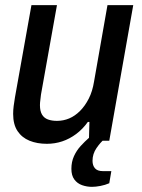

<svg xmlns="http://www.w3.org/2000/svg" viewBox="-20 -546 551 745"><path d="M337 179Q317 179 298.5 172.5Q280 166 268.5 150.5Q257 135 257 109Q257 82 267 60Q277 38 293 20.5Q309 3 325 -11H386L385 -6Q370 6 354.5 28.5Q339 51 339 78Q339 96 348.5 107Q358 118 379 118H412L404 165Q388 172 369.5 175.5Q351 179 337 179ZM162 12Q124 12 94.5 0Q65 -12 48 -37.5Q31 -63 31 -104Q31 -119 33 -134.5Q35 -150 38 -168L102 -526H201L139 -179Q138 -168 136.5 -157.5Q135 -147 135 -138Q135 -115 143 -101.5Q151 -88 166 -82.5Q181 -77 201 -77Q226 -77 248.5 -86.5Q271 -96 290.5 -115.5Q310 -135 324.5 -163.5Q339 -192 345 -230L397 -526H497L404 0H325L327 -73H321Q301 -45 275.5 -26Q250 -7 221.5 2.5Q193 12 162 12Z"/></svg>

Font: Archivo SemiCondensed Medium
Style: Italic
Weight: 500
Width: 4
Italic angle: -10°
Designer: Hector Gatti
Foundry: Omnibus-Type
Version: Version 2.001